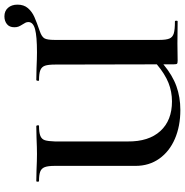

<svg xmlns="http://www.w3.org/2000/svg" viewBox="-4 -802 818 849"><g transform="rotate(-90 404.5 -377.0)"><path d="M653 -544V-81Q653 -51 659 -36.5Q665 -22 682 -17Q699 -12 735 -12Q738 -12 738 -6Q738 0 735 0L637 -1L561 0Q550 0 547.5 -3Q545 -6 545 -19V-63Q497 -23 448.5 -5.5Q400 12 343 12Q272 12 216 -12Q160 -36 128 -81Q96 -126 96 -186V-544Q96 -573 90.5 -587.5Q85 -602 71 -607.5Q57 -613 29 -613Q26 -613 26 -619Q26 -625 29 -625L78 -624Q120 -622 149 -622Q175 -622 221 -624L271 -625Q275 -625 275.5 -619Q276 -613 273 -613Q243 -613 228.5 -607Q214 -601 209.5 -587Q205 -573 204 -542V-221Q203 -128 250 -76.5Q297 -25 381 -25Q424 -25 463 -40.5Q502 -56 545 -92L544 -542Q544 -572 539 -586.5Q534 -601 519.5 -607Q505 -613 474 -613Q472 -613 472 -617Q472 -620 473 -622Q474 -624 475 -625L528 -624Q572 -622 598 -622Q669 -622 700.5 -630.5Q732 -639 732 -660Q732 -667 729 -673Q726 -679 722 -685Q715 -696 712 -703.5Q709 -711 709 -722Q709 -744 723 -755Q737 -766 757 -766Q781 -766 795 -750Q809 -734 809 -708Q809 -680 793.5 -662Q778 -644 754.5 -633.5Q731 -623 690 -609Q667 -601 660 -589Q653 -577 653 -544Z"/></g></svg>

Font: Cormorant Upright
Style: Bold
Weight: 700
Designer: Christian Thalmann (Catharsis Fonts)
Foundry: Catharsis Fonts
Version: Version 3.302